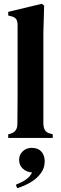

<svg xmlns="http://www.w3.org/2000/svg" viewBox="-20 -722 320 1005"><path d="M23 0V-19L38 -23Q71 -34 71 -73Q71 -107 71.5 -141.5Q72 -176 72 -210V-590Q72 -611 65 -621.5Q58 -632 38 -637L23 -641V-660L198 -702L211 -693L207 -552V-73Q208 -53 215.5 -40.5Q223 -28 242 -23L256 -19V0ZM70 263 63 245Q95 232 115.5 218Q136 204 148 181Q117 178 98.5 160Q80 142 80 115Q80 88 99 70Q118 52 146 52Q179 52 196.5 71.5Q214 91 214 123Q214 157 194 184.5Q174 212 141.5 231.5Q109 251 70 263Z"/></svg>

Font: DM Serif Text
Style: Regular
Weight: 400
Designer: Colophon Foundry, Frank Grießhammer
Foundry: Colophon Foundry
Version: Version 5.200; ttfautohint (v1.8.3)